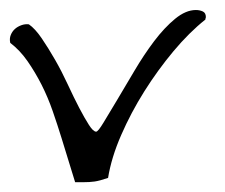

<svg xmlns="http://www.w3.org/2000/svg" viewBox="-21 -373 460 393"><path d="M0 -285.2Q-2 -293.9 1 -301.3Q3.9 -308.6 9.3 -313.5Q14.6 -318.4 22.5 -321.3Q30.3 -324.2 38.1 -323.2Q50.8 -314.5 64.5 -294.4Q78.1 -274.4 91.8 -250.5Q105.5 -226.6 117.7 -200.2Q129.9 -173.8 141.1 -152.3Q152.3 -130.9 161.1 -117.2Q169.9 -103.5 175.8 -103.5Q179.7 -103.5 190.9 -122.1Q202.1 -140.6 218.8 -168.5Q235.4 -196.3 254.4 -228.5Q273.4 -260.7 294.4 -288.6Q315.4 -316.4 337.4 -334.5Q359.4 -352.5 379.9 -352.5Q387.7 -352.5 394 -349.6Q400.4 -346.7 400.4 -337.9Q400.4 -336.9 399.9 -335.9Q399.4 -335 399.4 -333Q366.2 -306.6 334 -268.1Q301.8 -229.5 274.4 -186Q247.1 -142.6 227.1 -96.7Q207 -50.8 200.2 -8.8Q182.6 -2.9 172.9 -1.5Q163.1 0 147.5 0H132.8Q127.9 -15.6 120.6 -39.6Q113.3 -63.5 105 -90.3Q96.7 -117.2 86.9 -145.5Q77.1 -173.8 64 -199.7Q50.8 -225.6 35.2 -248Q19.5 -270.5 0 -285.2Z"/></svg>

Font: Swanky and Moo Moo
Style: Regular
Weight: 400
Designer: Kimberly Geswein
Foundry: Kimberly Geswein
Version: Version 1.002 2001